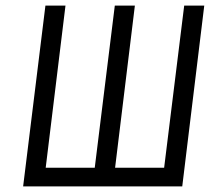

<svg xmlns="http://www.w3.org/2000/svg" viewBox="-20 -669 753 689"><path d="M634 0 713 -649H641L569 -67H393L464 -649H392L320 -67H144L215 -649H143L63 0Z"/></svg>

Font: Gamestation Condensed
Style: Italic
Weight: 400
Width: 3
Designer: Jonas Hecksher
Foundry: Jonas Hecksher, Playtypeª, e-types AS
Version: Version 1.003